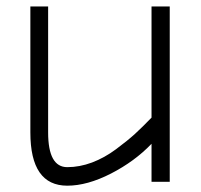

<svg xmlns="http://www.w3.org/2000/svg" viewBox="-20 -570 630 602"><path d="M190.9 -45.9Q229.5 -45.9 268.6 -60.5Q307.6 -75.2 344 -102.3Q380.4 -129.4 403.1 -150.1Q425.8 -170.9 455.1 -201.2V-549.8H512.2V0H455.1V-119.1Q402.3 -64 328.1 -25.9Q253.9 12.2 190.9 12.2Q75.2 12.2 75.2 -154.8V-549.8H130.9V-154.8Q130.9 -45.9 190.9 -45.9Z"/></svg>

Font: Junction Light
Style: Regular
Weight: 300
Designer: Caroline Hadilaksono
Foundry: Caroline Hadilaksono
Version: Version 1.002